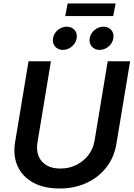

<svg xmlns="http://www.w3.org/2000/svg" viewBox="-20 -1083 775 1114"><path d="M325.2 10.7Q234.4 10.7 172.1 -23.7Q109.9 -58.1 82.3 -118.7Q54.7 -179.2 67.4 -256.8L145.5 -727.5H275.4L197.8 -258.8Q189.9 -212.4 203.6 -178Q217.3 -143.6 249.8 -124.3Q282.2 -105 330.1 -105Q381.8 -105 424.1 -126.5Q466.3 -147.9 493.9 -184.6Q521.5 -221.2 528.8 -267.6L605 -727.5H734.9L655.3 -248Q642.6 -170.4 597.2 -112.1Q551.8 -53.7 481.9 -21.5Q412.1 10.7 325.2 10.7ZM557.6 -793.5Q529.3 -793.5 512.5 -813.2Q495.6 -833 500.5 -860.8Q504.9 -889.2 528.3 -908.7Q551.8 -928.2 580.1 -928.2Q608.9 -928.2 625.7 -908.7Q642.6 -889.2 637.7 -860.8Q633.3 -833 609.9 -813.2Q586.4 -793.5 557.6 -793.5ZM344.7 -793.5Q316.4 -793.5 299.6 -813.2Q282.7 -833 287.6 -860.8Q292 -889.2 315.4 -908.7Q338.9 -928.2 367.2 -928.2Q396 -928.2 412.8 -908.7Q429.7 -889.2 424.8 -860.8Q420.4 -833 397 -813.2Q373.5 -793.5 344.7 -793.5ZM650.9 -1063 636.7 -989.7H358.4L372.6 -1063Z"/></svg>

Font: Inter 18pt SemiBold
Style: Italic
Weight: 600
Italic angle: -9.3988°
Designer: Rasmus Andersson
Foundry: rsms
Version: Version 4.001;git-66647c0bb